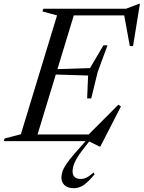

<svg xmlns="http://www.w3.org/2000/svg" viewBox="-49 -741 754 1008"><path d="M250.5 -660 174 -681 178.5 -695H349L137.5 0H-29L-25 -14L60.5 -36ZM408.5 -224.5 413.5 -344.5 186.5 -351.5 194.5 -376 423.5 -383.5 494 -503H515.5L464 -363.5L430 -224.5ZM649.5 -499H632.5L601.5 -669.5L645.5 -660H279L290.5 -695H612.5L680.5 -721H685.5ZM472.5 28 416 0H78L89.5 -35H451L407 -25.5L572.5 -191.5L586 -182.5L478 28ZM332 158.5Q332 178.5 343 188.5Q354 198.5 374.5 198.5Q390 198.5 404.8 191.5Q419.5 184.5 442 165L448 173.5Q415 213.5 390.8 230.2Q366.5 247 338.5 247Q307.5 247 290.5 231.8Q273.5 216.5 273.5 191Q273.5 176 278.8 159.8Q284 143.5 299.2 120.2Q314.5 97 345 62.5L427 -30H444L384 47Q364 73 352.5 93.2Q341 113.5 336.5 129.5Q332 145.5 332 158.5Z"/></svg>

Font: Newsreader 48pt
Style: Italic
Weight: 400
Italic angle: -17°
Version: Version 1.003